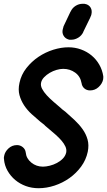

<svg xmlns="http://www.w3.org/2000/svg" viewBox="-25 -986 566 1015"><path d="M521 -582Q521 -578 521 -574Q521 -570 520 -565Q515 -543 496 -525.5Q477 -508 451 -508Q433 -508 420.5 -519Q408 -530 406 -548V-547Q400 -582 372.5 -602Q345 -622 309 -622Q293 -622 274 -616.5Q255 -611 238 -601Q221 -591 208 -577.5Q195 -564 192 -548Q189 -533 197.5 -516.5Q206 -500 222 -482.5Q238 -465 259 -447Q280 -429 301 -411H300Q305 -407 310.5 -403Q316 -399 321 -395Q346 -373 370 -350.5Q394 -328 412 -302.5Q430 -277 438 -248Q446 -219 439 -184Q430 -141 404 -105.5Q378 -70 342 -44.5Q306 -19 263.5 -5Q221 9 179 9Q143 9 111.5 -2.5Q80 -14 55.5 -34.5Q31 -55 15 -83Q-1 -111 -4 -144L-3 -143Q-5 -148 -4.5 -152.5Q-4 -157 -3 -162Q1 -184 20 -201.5Q39 -219 65 -219Q82 -219 95.5 -208Q109 -197 111 -180Q114 -148 140.5 -126.5Q167 -105 202 -105Q218 -105 238 -110Q258 -115 276 -124.5Q294 -134 307.5 -148Q321 -162 325 -180Q328 -196 320.5 -212Q313 -228 299.5 -243.5Q286 -259 268.5 -274.5Q251 -290 234 -304Q229 -309 224 -312.5Q219 -316 214 -321Q209 -327 202.5 -331.5Q196 -336 190 -341Q166 -361 142.5 -382.5Q119 -404 102.5 -429Q86 -454 78 -483Q70 -512 78 -548Q87 -591 114.5 -626Q142 -661 178.5 -685.5Q215 -710 256.5 -723Q298 -736 337 -736Q372 -736 403.5 -724.5Q435 -713 459.5 -692.5Q484 -672 500 -644Q516 -616 521 -583ZM348 -925V-924Q357 -944 374.5 -955Q392 -966 412 -966H418Q420 -966 421.5 -966Q423 -966 428 -964L427 -965Q446 -960 454.5 -945Q463 -930 458 -909Q457 -906 456 -902.5Q455 -899 452 -894L453 -895L415 -817L416 -818Q407 -798 389 -787Q371 -776 353 -776H346Q344 -776 342 -776Q340 -776 338 -777Q320 -782 311 -797.5Q302 -813 307 -832Q307 -834 308 -835.5Q309 -837 309 -839L311 -847Z"/></svg>

Font: VDS
Style: Bold Italic
Weight: 700
Designer: artmaker
Foundry: artmaker
Version: Version 1.000 2009 initial release